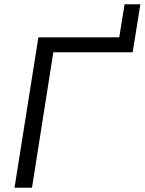

<svg xmlns="http://www.w3.org/2000/svg" viewBox="-20 -880 678 900"><path d="M48 0 160 -705H539L564 -860H638L602 -635H230L130 0Z"/></svg>

Font: Mulish
Style: Italic
Weight: 400
Italic angle: -9°
Designer: Vernon Adams
Foundry: Vernon Adams
Version: Version 3.603; ttfautohint (v1.8.3)